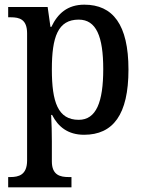

<svg xmlns="http://www.w3.org/2000/svg" viewBox="-20 -566 619 822"><path d="M15 236H286V192H274C238 192 202 184 202 125V39C202 5 201 -39 199 -74H203C229 -23 271 11 340 11C464 11 530 -75 530 -268C530 -461 463 -546 341 -546C269 -546 227 -508 200 -451H196L184 -536H15V-492H26C64 -492 96 -483 96 -423V121C96 183 60 192 24 192H15ZM317 -53C228 -53 202 -129 202 -269C202 -408 228 -482 317 -482C392 -482 422 -410 422 -270C422 -129 392 -53 317 -53Z"/></svg>

Font: Noto Serif Ethiopic SemiCondensed Medium
Style: Regular
Weight: 500
Width: 4
Designer: Monotype Design Team
Foundry: Monotype Imaging Inc.
Version: Version 2.102